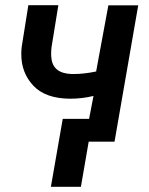

<svg xmlns="http://www.w3.org/2000/svg" viewBox="-20 -549 578 744"><path d="M515.6 -528.3H399.9L352.5 -272C319.8 -265.1 291 -262.2 266.1 -262.2C262.7 -262.2 259.3 -262.2 256.3 -262.2C209 -264.2 183.1 -284.7 179.2 -324.2C178.2 -330.1 178.2 -335.9 178.2 -342.3C178.2 -349.6 178.7 -357.9 179.7 -366.2L206.1 -528.8H89.8L64 -366.7C63 -357.4 62.5 -348.1 62.5 -339.4C62.5 -290.5 78.1 -250 109.4 -216.8C140.1 -184.1 187.5 -167 250.5 -166.5C282.2 -166.5 312.5 -169.9 342.3 -177.2L325.2 -88.4H223.1L177.2 174.8H293.5L323.7 0H423.8Z"/></svg>

Font: Roboto Medium
Style: Italic
Weight: 500
Italic angle: -12°
Designer: Google
Version: Version 2.137; 2017